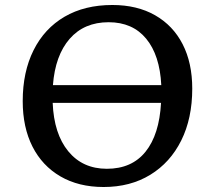

<svg xmlns="http://www.w3.org/2000/svg" viewBox="-20 -735 838 769"><path d="M71 -330Q71 -447 114.5 -534Q158 -621 238.5 -668Q319 -715 430 -715Q529 -715 601 -674Q673 -633 711.5 -558Q750 -483 750 -380Q750 -261 706 -172.5Q662 -84 582 -35Q502 14 395 14Q295 14 222 -28.5Q149 -71 110 -148Q71 -225 71 -330ZM415 -646Q317 -646 259 -579.5Q201 -513 192 -394H626Q620 -514 565.5 -580Q511 -646 415 -646ZM408 -59Q508 -59 563 -127.5Q618 -196 625 -323H191Q196 -199 253.5 -129Q311 -59 408 -59Z"/></svg>

Font: Literata 7pt Medium
Style: Italic
Weight: 500
Italic angle: -2°
Designer: Latin by Veronika Burian and Jose Scaglione. Greek by Irene Vlachou. Cyrillic by Vera Evstafieva
Foundry: TypeTogether
Version: Version 3.002